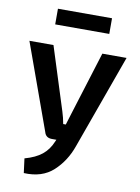

<svg xmlns="http://www.w3.org/2000/svg" viewBox="-96 -747 738 1014"><g transform="rotate(10 273.0 -240.0)"><path d="M421 -683V-599H131V-683ZM403 -490H533L351 15Q322 98 262 153Q202 208 104 203L94 126Q152 110 186 82.5Q220 55 238 11L243 0H219Q186 0 178 -30L12 -490H141L248 -153Q258 -122 264 -88H278L298 -153Z"/></g></svg>

Font: Exo 2 Semi Bold
Style: Regular
Weight: 600
Designer: Natanael Gama
Version: Version 1.001;PS 001.001;hotconv 1.0.88;makeotf.lib2.5.64775